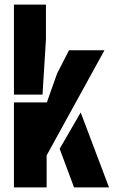

<svg xmlns="http://www.w3.org/2000/svg" viewBox="-20 -820 497 840"><path d="M41 -406V-800H181V-648L166 -406ZM41 0V-372H185L230 -499L282 -600H437L184 -140V0ZM241 -169 333 -328 457 0H304Z"/></svg>

Font: Big Shoulders Stencil Display Black
Style: Regular
Weight: 900
Designer: Patric King
Foundry: XO Type Co
Version: Version 1.000